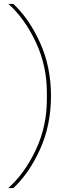

<svg xmlns="http://www.w3.org/2000/svg" viewBox="-20 -819 390 983"><path d="M48 144H22Q106 70 163 -51Q220 -172 220 -310V-345Q220 -483 163 -604Q106 -725 23 -799H48Q129 -724 185 -600.5Q241 -477 241 -328Q241 -178 185 -54.5Q129 69 48 144Z"/></svg>

Font: IBM Plex Sans JP Thin
Style: Regular
Weight: 100
Designer: Mike Abbink; Paul van der Laan; Pieter van Rosmalen; Wujin Sim; Yejin Wi; Jinhee Kim; Boomi Park; Yona Kim; Kichan Ma
Foundry: Sandoll Inc.
Version: Version 1.001